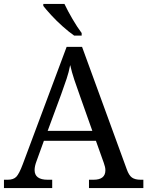

<svg xmlns="http://www.w3.org/2000/svg" viewBox="-20 -951 745 971"><path d="M0 0V-42H19Q48 -42 62.5 -57Q77 -72 95 -120L317 -714H395L621 -95Q632 -64 647.5 -53Q663 -42 692 -42H705V0H430V-42H453Q513 -42 513 -90Q513 -98 511 -107Q509 -116 505 -127L465 -239H202L164 -134Q155 -110 155 -91Q155 -42 221 -42H244V0ZM221 -289H447L385 -464Q369 -508 356 -547Q343 -586 335 -622Q328 -586 317 -553Q306 -520 289 -473ZM355 -771Q329 -789 297 -817.5Q265 -846 238.5 -875Q212 -904 199 -921V-931H306Q322 -897 346.5 -855Q371 -813 393 -784V-771Z"/></svg>

Font: Noto Serif Grantha
Style: Regular
Weight: 400
Designer: Monotype Design Team
Foundry: Monotype Imaging Inc.
Version: Version 2.004; ttfautohint (v1.8.4.7-5d5b)